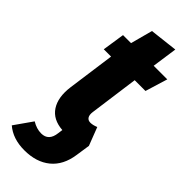

<svg xmlns="http://www.w3.org/2000/svg" viewBox="-324 -702 960 960"><g transform="rotate(45 155.5 -222.0)"><path d="M236.8 -415 201.2 -153.8Q198.2 -131.3 206.1 -119.6Q213.9 -107.9 230 -107.9Q247.6 -107.9 270 -117.2L307.1 -21L295.9 54.2Q284.2 136.7 231.4 179.9Q178.7 223.1 94.2 223.1Q13.2 223.1 -38.1 179.2L28.8 84Q61.5 104 94.2 104Q147 104 153.8 42L157.2 17.1Q87.4 12.2 55.9 -35.6Q24.4 -83.5 35.2 -164.1L69.8 -415H18.1L36.1 -533.2H92.8L124 -649.9L272 -667L252.9 -533.2H349.1L313 -415Z"/></g></svg>

Font: Fira Sans Compressed ExtraBold
Style: Italic
Weight: 800
Width: 3
Italic angle: -8°
Designer: Carrois Corporate & Edenspiekermann AG
Foundry: Carrois Corporate GbR & Edenspiekermann AG
Version: Version 4.203;PS 004.203;hotconv 1.0.88;makeotf.lib2.5.64775